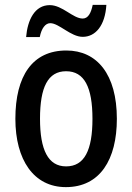

<svg xmlns="http://www.w3.org/2000/svg" viewBox="-20 -757 542 787"><path d="M87 -605H143C150 -641 166 -662 186 -662C222 -662 270 -606 319 -606C372 -606 411 -653 416 -737H360C353 -703 341 -681 319 -681C279 -681 236 -736 184 -736C122 -736 93 -675 87 -605ZM459 -270C459 -452 378 -550 252 -550C113 -550 43 -446 43 -270C43 -102 118 10 250 10C390 10 459 -103 459 -270ZM144 -270C144 -399 176 -465 251 -465C326 -465 359 -399 359 -270C359 -141 326 -75 251 -75C177 -75 144 -143 144 -270Z"/></svg>

Font: Noto Sans Sinhala UI Condensed Medium
Style: Regular
Weight: 500
Width: 3
Designer: Jelle Bosma - Monotype Design Team
Foundry: Monotype Imaging Inc.
Version: Version 2.006